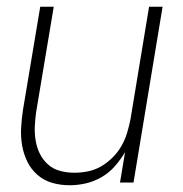

<svg xmlns="http://www.w3.org/2000/svg" viewBox="-20 -540 540 568"><path d="M186 8Q159 8 134.5 1Q110 -6 91 -22.5Q72 -39 61 -61.5Q50 -84 45.5 -109.5Q41 -135 42.5 -162Q44 -189 48 -215L99 -520H139L87 -209Q84 -188 83 -166.5Q82 -145 85.5 -124Q89 -103 98 -85Q107 -67 122 -53.5Q137 -40 157.5 -34.5Q178 -29 200 -29Q220 -29 240 -33Q260 -37 278.5 -47.5Q297 -58 313 -74Q329 -90 339.5 -108.5Q350 -127 356 -147Q362 -167 366 -187L421 -520H461L375 0H335L350 -90Q337 -68 320 -48.5Q303 -29 280.5 -16Q258 -3 234 2.5Q210 8 186 8Z"/></svg>

Font: Iosevka Extralight
Style: Italic
Weight: 200
Italic angle: -9°
Monospace: yes
Designer: Belleve Invis
Foundry: Belleve Invis
Version: Version 32.5.0; ttfautohint (v1.8.4)